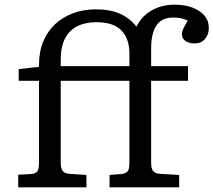

<svg xmlns="http://www.w3.org/2000/svg" viewBox="-20 -802 914 822"><path d="M240 -519H534V-574Q534 -636 500 -671.5Q466 -707 392 -707Q345 -707 310.5 -689.5Q276 -672 258 -636.5Q240 -601 240 -547ZM58 0V-54L113 -57Q130 -58 138.5 -67Q147 -76 147 -104V-456H60V-506L147 -516V-525Q147 -581 165.5 -625Q184 -669 217 -699.5Q250 -730 294.5 -746Q339 -762 390 -762Q452 -762 494 -743Q536 -724 564 -688Q581 -721 606 -741.5Q631 -762 662 -772Q693 -782 728 -782Q771 -782 804 -769.5Q837 -757 855.5 -735Q874 -713 874 -682Q874 -654 857.5 -635Q841 -616 814 -616Q789 -616 774 -626.5Q759 -637 759 -655Q759 -666 764.5 -678.5Q770 -691 784 -714Q771 -720 756.5 -723.5Q742 -727 722 -727Q687 -727 666 -710.5Q645 -694 636 -664Q627 -634 627 -593V-519H785V-456H627V-107Q627 -81 635 -70.5Q643 -60 662 -58L747 -53V0H449V-53L500 -57Q517 -59 525.5 -67.5Q534 -76 534 -104V-456L240 -456V-107Q240 -81 248 -70.5Q256 -60 275 -58L350 -53V0Z"/></svg>

Font: Literata Variable Black
Style: Regular
Weight: 900
Designer: Latin by Veronika Burian and Jose Scaglione. Greek by Irene Vlachou. Cyrillic by Vera Evstafieva.
Foundry: TypeTogether
Version: Version 3.021